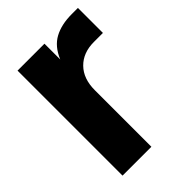

<svg xmlns="http://www.w3.org/2000/svg" viewBox="-170 -629 706 706"><g transform="rotate(-45 183.0 -276.0)"><path d="M45 -546H185V-464Q205 -512 242 -532Q279 -552 333 -552H365V-422H318Q262 -422 228.5 -388Q195 -354 195 -294V0H45Z"/></g></svg>

Font: BLUETTI 2.0
Style: Bold
Weight: 700
Designer: Stijn de Vries
Foundry: tokotype
Version: Version 2.005;October 31, 2023;FontCreator 14.0.0.2814 64-bi